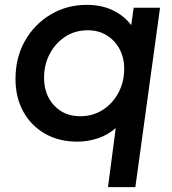

<svg xmlns="http://www.w3.org/2000/svg" viewBox="-20 -573 711 793"><path d="M426 200 458 -44Q426 -16 385 -2Q344 12 299 12Q223 12 165.5 -21Q108 -54 76 -112.5Q44 -171 44 -247Q44 -336 83.5 -405Q123 -474 190 -513.5Q257 -553 338 -553Q399 -553 446 -530.5Q493 -508 522 -469L532 -541H641L539 200ZM312 -93Q364 -93 405 -119.5Q446 -146 469.5 -190.5Q493 -235 493 -289Q493 -334 474 -370Q455 -406 421 -427Q387 -448 343 -448Q290 -448 249.5 -421.5Q209 -395 185.5 -350.5Q162 -306 162 -252Q162 -182 203.5 -137.5Q245 -93 312 -93Z"/></svg>

Font: Plus Jakarta Sans SemiBold
Style: Italic
Weight: 600
Italic angle: -8°
Designer: Gumpita Rahayu
Foundry: Tokotype
Version: Version 2.071; ttfautohint (v1.8.4.7-5d5b);gftools[0.9.29]